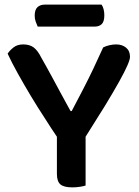

<svg xmlns="http://www.w3.org/2000/svg" viewBox="-20 -804 602 830"><path d="M226 -213Q202 -248 175 -291Q144 -338 114 -388Q84 -438 57.5 -485.5Q31 -533 13 -572Q22 -586 38.5 -599Q55 -612 80 -612Q108 -612 125.5 -599Q143 -586 159 -554Q166 -542 179 -518.5Q192 -495 207.5 -466.5Q223 -438 238.5 -409Q254 -380 266.5 -357.5Q279 -335 285 -324H290Q317 -375 339.5 -418.5Q362 -462 383 -506Q404 -550 426 -599Q438 -605 453 -608.5Q468 -612 482 -612Q508 -612 525 -598Q542 -584 542 -558Q542 -547 530.5 -520.5Q519 -494 495 -451Q471 -408 434 -347Q398 -289 350 -213V-2Q342 1 325.5 3.5Q309 6 293 6Q256 6 241 -7Q226 -20 226 -52ZM389 -689H143Q139 -698 134.5 -710Q130 -722 130 -736Q130 -762 142 -773Q154 -784 173 -784H419Q425 -776 428 -763.5Q431 -751 431 -738Q431 -711 420 -700Q409 -689 389 -689Z"/></svg>

Font: Baloo Bhaijaan 2 SemiBold
Style: Regular
Weight: 600
Designer: Sanskriti Dholi, Noopur Datye and Ek Type
Foundry: Ek Type
Version: Version 1.700